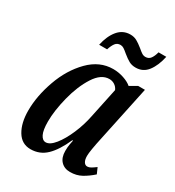

<svg xmlns="http://www.w3.org/2000/svg" viewBox="-180 -846 879 963"><g transform="rotate(30 259.5 -364.5)"><path d="M38 -153Q38 -237 71 -329.5Q104 -422 165 -484Q226 -546 304 -546Q335 -546 365 -536Q395 -526 412 -511L454 -535H493L426 -218Q407 -131 407 -103Q407 -81 414.5 -69Q422 -57 434 -57Q444 -57 454.5 -63Q465 -69 481 -81L496 -47Q468 -22 439 -6Q410 10 373 10Q340 10 320 -11Q300 -32 300 -70Q300 -93 303.5 -111.5Q307 -130 308 -134H304Q272 -62 234.5 -26Q197 10 144 10Q93 10 65.5 -35.5Q38 -81 38 -153ZM328 -288 364 -459Q357 -475 343 -484Q329 -493 312 -493Q265 -493 228.5 -436Q192 -379 171.5 -298Q151 -217 151 -154Q151 -105 162.5 -81.5Q174 -58 193 -58Q217 -58 244 -91.5Q271 -125 294 -178.5Q317 -232 328 -288ZM319 -644Q304 -657 294.5 -663Q285 -669 275 -669Q256 -669 245.5 -655Q235 -641 227 -616H181Q193 -672 221 -705.5Q249 -739 292 -739Q313 -739 329.5 -730Q346 -721 367 -704Q382 -691 391.5 -685Q401 -679 412 -679Q431 -679 441.5 -693.5Q452 -708 458 -732H503Q491 -676 465 -642Q439 -608 396 -608Q374 -608 357.5 -617Q341 -626 319 -644Z"/></g></svg>

Font: Noto Serif CondSemiBold
Style: Italic
Weight: 600
Width: 3
Italic angle: -12°
Designer: Monotype Design Team
Foundry: Monotype Imaging Inc.
Version: Version 1.001